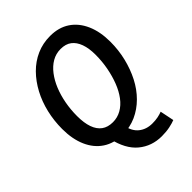

<svg xmlns="http://www.w3.org/2000/svg" viewBox="-237 -784 1074 1074"><g transform="rotate(-45 300.0 -246.5)"><path d="M252 12Q185 12 136.5 -20Q88 -52 62 -111Q36 -170 36 -250Q36 -315 50.5 -376.5Q65 -438 93 -490.5Q121 -543 160 -582.5Q199 -622 248.5 -644Q298 -666 356 -666Q424 -666 472 -634Q520 -602 546 -543Q572 -484 572 -404Q572 -339 557 -277.5Q542 -216 515 -163.5Q488 -111 448.5 -71.5Q409 -32 360 -10Q311 12 252 12ZM264 -76Q300 -76 331 -93.5Q362 -111 386 -143Q410 -175 426.5 -217.5Q443 -260 452.5 -309.5Q462 -359 462 -412Q462 -463 449 -499Q436 -535 411 -554Q386 -573 346 -573Q309 -573 278 -555Q247 -537 222.5 -505Q198 -473 181 -431.5Q164 -390 155 -341.5Q146 -293 146 -242Q146 -188 159 -151Q172 -114 198 -95Q224 -76 264 -76ZM402 173Q323 173 265.5 125.5Q208 78 186 -22L294 -19Q303 33 335.5 59Q368 85 415 85Q440 85 459.5 81Q479 77 494 71L511 154Q494 161 465.5 167Q437 173 402 173Z"/></g></svg>

Font: Source Code Pro SemiBold
Style: Italic
Weight: 600
Italic angle: -11°
Monospace: yes
Designer: Paul D. Hunt, Teo Tuominen
Foundry: Adobe Systems Incorporated
Version: Version 1.016;hotconv 1.0.116;makeotfexe 2.5.65601